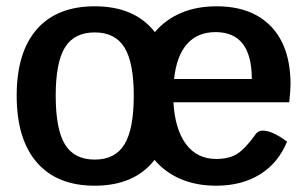

<svg xmlns="http://www.w3.org/2000/svg" viewBox="-20 -580 977 610"><path d="M899 -255H531Q536 -169 571 -122Q606 -75 667 -75Q708 -75 734 -91.5Q760 -108 794 -156Q802 -165 815 -165Q845 -165 892 -130Q864 -62 806 -26Q748 10 667 10Q604 10 554.5 -11Q505 -32 471 -72Q407 10 281 10Q161 10 97 -64Q33 -138 33 -276Q33 -414 97 -487Q161 -560 281 -560Q408 -560 472 -478Q506 -518 555.5 -539Q605 -560 668 -560Q780 -560 841.5 -495.5Q903 -431 903 -312Q903 -295 899 -255ZM780 -329Q780 -478 665 -478Q608 -478 574.5 -440.5Q541 -403 533 -329ZM405 -276Q405 -381 375.5 -429Q346 -477 281 -477Q216 -477 186.5 -429.5Q157 -382 157 -276Q157 -169 186.5 -121Q216 -73 281 -73Q346 -73 375.5 -121.5Q405 -170 405 -276Z"/></svg>

Font: Krub SemiBold
Style: Regular
Weight: 600
Version: Version 1.000; ttfautohint (v1.6)